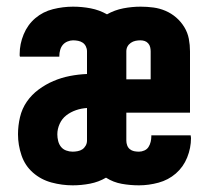

<svg xmlns="http://www.w3.org/2000/svg" viewBox="-20 -548 640 576"><path d="M198 8Q166 8 134.5 -0.5Q103 -9 79 -30Q55 -51 44.5 -82Q34 -113 34 -145Q34 -171 40 -196.5Q46 -222 60.5 -243Q75 -264 96 -279.5Q117 -295 140.5 -305Q164 -315 189.5 -320Q215 -325 241 -326V-394Q241 -402 237.5 -409Q234 -416 228 -420Q222 -424 214.5 -425.5Q207 -427 199 -427Q191 -427 182.5 -423.5Q174 -420 168.5 -413.5Q163 -407 160.5 -398Q158 -389 158 -380Q158 -380 158 -379Q158 -378 158 -378H40Q39 -380 39 -382Q39 -384 39 -386Q39 -416 51 -445Q63 -474 86 -493.5Q109 -513 139 -520.5Q169 -528 199 -528Q226 -528 252 -523Q278 -518 301 -505Q324 -518 350 -523Q376 -528 402 -528Q421 -528 440 -525.5Q459 -523 476.5 -515.5Q494 -508 508.5 -495.5Q523 -483 533 -466.5Q543 -450 546.5 -431.5Q550 -413 550 -394V-210H359V-126Q359 -119 361.5 -112Q364 -105 369.5 -100.5Q375 -96 382 -94.5Q389 -93 397 -93Q405 -93 413 -96.5Q421 -100 425.5 -107Q430 -114 432 -122.5Q434 -131 434 -139Q434 -140 434 -140.5Q434 -141 434 -142H552Q552 -140 552.5 -138Q553 -136 553 -134Q553 -104 541.5 -75.5Q530 -47 507.5 -27.5Q485 -8 455.5 0Q426 8 397 8Q371 8 345.5 3.5Q320 -1 298 -15Q276 -2 250 3Q224 8 198 8ZM432 -310V-394Q432 -400 430.5 -406.5Q429 -413 424.5 -418Q420 -423 414 -425Q408 -427 401 -427Q394 -427 386.5 -425.5Q379 -424 372.5 -419.5Q366 -415 362.5 -408.5Q359 -402 359 -394V-310ZM198 -93Q205 -93 213 -94.5Q221 -96 227 -100Q233 -104 237 -111Q241 -118 241 -126V-224Q224 -223 208 -217.5Q192 -212 179 -202Q166 -192 159 -176.5Q152 -161 152 -145Q152 -135 154.5 -125Q157 -115 163 -107.5Q169 -100 178.5 -96.5Q188 -93 198 -93Z"/></svg>

Font: Iosevka SS04 Extended
Style: Bold
Weight: 700
Width: 7
Monospace: yes
Designer: Belleve Invis
Foundry: Belleve Invis
Version: Version 19.0.0; ttfautohint (v1.8.4)